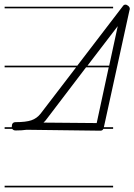

<svg xmlns="http://www.w3.org/2000/svg" viewBox="-20 -571 581 830"><path d="M469 -14H427Q423 -6 414 -6Q405 -6 95 -10Q75 -7 48 -7Q37 -7 33 -14H0V-21H31V-24Q31 -43 48 -43Q92 -43 115.5 -51Q139 -59 155 -79L309 -280H0V-287H314L510 -543Q515 -551 522 -551Q528 -551 534.5 -545.5Q541 -540 541 -533Q541 -529 540 -528L429 -21H469ZM168 -41 398 -39 450 -280H352L183 -58Q176 -48 168 -41ZM489 -458 358 -287H452ZM469 239H0V232H469ZM469 -535H0V-542H469Z"/></svg>

Font: Gruenewald VA 1. Klasse
Style: Regular
Weight: 400
Designer: Peter Wiegel
Foundry: Peter Wiegel, nach dem Schriftentwurf von Dr. H. Gr¸newald
Version: Version 0.007